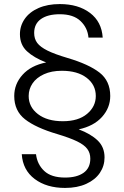

<svg xmlns="http://www.w3.org/2000/svg" viewBox="-20 -742 612 944"><path d="M367 -106Q426 -84 460 -51.5Q494 -19 494 32Q494 74 471 108Q448 142 404 162Q360 182 300 182Q209 182 150.5 138Q92 94 87 16H157Q163 66 197.5 98.5Q232 131 300 131Q358 131 391 107.5Q424 84 424 38Q424 10 409 -10Q394 -30 359 -47Q324 -64 261 -83Q156 -114 103 -155.5Q50 -197 50 -270Q50 -329 91 -374.5Q132 -420 207 -435Q147 -458 112.5 -490Q78 -522 78 -574Q78 -615 101.5 -649Q125 -683 169.5 -702.5Q214 -722 274 -722Q365 -722 422.5 -678.5Q480 -635 485 -557H415Q411 -605 376 -638.5Q341 -672 274 -672Q215 -672 181.5 -648.5Q148 -625 148 -580Q148 -551 163 -531Q178 -511 213 -493.5Q248 -476 312 -457Q417 -426 469.5 -385Q522 -344 522 -270Q522 -212 481.5 -167Q441 -122 367 -106ZM121 -270Q121 -216 166.5 -181Q212 -146 289 -146Q365 -146 408 -182Q451 -218 451 -270Q451 -325 406 -359.5Q361 -394 284 -394Q233 -394 196 -377Q159 -360 140 -332Q121 -304 121 -270Z"/></svg>

Font: Fz Poppins Light
Style: Regular
Weight: 300
Designer: Ninad Kale (Devanagari), Jonny Pinhorn (Latin)
Foundry: Indian Type Foundry
Version: Vit hóa bi Vntype.Com & FontZin.Com